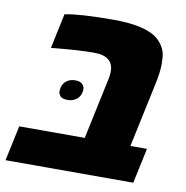

<svg xmlns="http://www.w3.org/2000/svg" viewBox="-102 -713 761 785"><g transform="rotate(10 278.0 -321.0)"><path d="M496.1 -595.7Q512.7 -580.1 521.2 -562.3Q529.8 -544.4 531 -526.9Q532.2 -509.3 532.2 -496.6Q532.2 -463.4 520.5 -409.7L464.4 -146H533.2L502 0H-28.3L2.9 -146H274.9L329.1 -401.4Q332.5 -417.5 332.5 -431.2Q332.5 -495.6 252.9 -495.6Q191.9 -495.6 105.5 -487.3L74.7 -484.4L105.5 -629.4Q167.5 -642.1 307.1 -642.1Q446.8 -642.1 496.1 -595.7ZM160.2 -359.9Q174.8 -371.1 196 -371.1Q217.3 -371.1 226.1 -361.1Q234.9 -351.1 234.9 -342.3Q234.9 -313.5 214.8 -297.9Q199.7 -286.6 178.2 -286.6Q156.7 -286.6 148.4 -295.9Q140.1 -305.2 140.1 -314Q140.1 -344.7 160.2 -359.9Z"/></g></svg>

Font: Open Sans Hebrew Extra Bold
Style: Italic
Weight: 800
Italic angle: -12°
Foundry: Ascender Corporation, Yanek Iontef
Version: Version 2.001;PS 002.001;hotconv 1.0.70;makeotf.lib2.5.58329